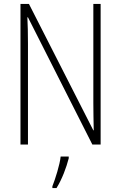

<svg xmlns="http://www.w3.org/2000/svg" viewBox="-20 -827 615 975"><path d="M491 -93V-807H454V-304C454 -267 455 -213 456 -165H454L127 -807H84V-93H122V-605C122 -659 121 -699 119 -739H122L449 -93ZM329 -23V-32H288C284 9 260 84 246 119V128H267C295 83 317 24 329 -23Z"/></svg>

Font: Noto Sans Telugu UI Condensed ExtraLight
Style: Regular
Weight: 200
Width: 3
Designer: Jelle Bosma - Monotype Design Team
Foundry: Monotype Imaging Inc.
Version: Version 2.005